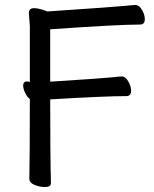

<svg xmlns="http://www.w3.org/2000/svg" viewBox="-20 -738 622 773"><path d="M161.1 15.1Q141.1 15.1 119.6 6.6Q98.1 -2 98.1 -19Q100.1 -107.9 100.1 -339.8Q89.8 -346.2 81.5 -363.5Q73.2 -380.9 73.2 -393.1Q73.2 -410.2 88.9 -410.2L100.1 -408.2V-633.8L96.2 -685.1Q96.2 -705.1 116.2 -705.1Q130.9 -705.1 150.9 -699.2L170.9 -691.9Q453.1 -710.9 487.8 -714.8Q514.2 -717.8 525.9 -717.8Q540 -717.8 551.5 -698.5Q563 -679.2 563 -661.1Q563 -639.2 543.9 -639.2Q456.1 -639.2 182.1 -620.1V-409.2Q397 -422.9 433.1 -426.8Q459 -430.2 471.2 -430.2Q484.9 -430.2 496.3 -410.6Q507.8 -391.1 507.8 -373Q507.8 -351.1 488.8 -351.1Q403.8 -351.1 182.1 -337.9Q182.1 -106.9 185.1 -1Q185.1 15.1 161.1 15.1Z"/></svg>

Font: LXGW WenKai Screen
Style: Regular
Weight: 400
Designer: LXGW / Fontworks Inc.
Foundry: LXGW / Fontworks Inc.
Version: Version 1.510;January 18,2025